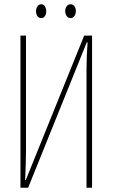

<svg xmlns="http://www.w3.org/2000/svg" viewBox="-20 -881 540 901"><path d="M102 -714V-171Q102 -123 98 -36H101L375 -714H412V0H386V-553Q386 -617 391 -682H387L112 0H76V-714ZM174 -861Q184 -861 190.5 -851.5Q197 -842 197 -828Q197 -814 190.5 -805Q184 -796 174 -796Q162 -796 155.5 -805.5Q149 -815 149 -828Q149 -842 156 -851.5Q163 -861 174 -861ZM311 -861Q322 -861 329 -852Q336 -843 336 -829Q336 -815 329 -805.5Q322 -796 311 -796Q300 -796 293 -805.5Q286 -815 286 -829Q286 -842 293 -851.5Q300 -861 311 -861Z"/></svg>

Font: Noto Sans Display Thin Cond
Style: Regular
Weight: 250
Width: 3
Designer: Monotype Design team
Foundry: Monotype Imaging Inc.
Version: Version 1.000